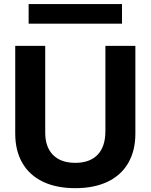

<svg xmlns="http://www.w3.org/2000/svg" viewBox="-20 -934 758 966"><path d="M358.9 12.7Q263.7 12.7 196 -19.8Q128.4 -52.2 92.5 -114Q56.6 -175.8 56.6 -262.2V-703.1H207.5V-267.1Q207.5 -194.3 246.8 -154.5Q286.1 -114.7 358.9 -114.7Q431.6 -114.7 470.9 -155.3Q510.3 -195.8 510.3 -274.9V-703.1H661.1V-262.2Q661.1 -175.8 625.2 -114Q589.4 -52.2 521.7 -19.8Q454.1 12.7 358.9 12.7ZM124 -814.9V-913.6H593.8V-814.9Z"/></svg>

Font: Schibsted Grotesk
Style: Bold
Weight: 700
Designer: Bakken & Baeck AS, Henrik Kongsvoll
Foundry: Schibsted ASA
Version: Version 1.100;gftools[0.9.25]